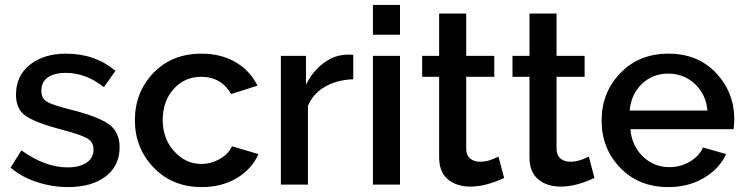

<svg xmlns="http://www.w3.org/2000/svg" viewBox="-20 -750 3027 780"><path d="M256 10Q192 10 129.5 -10.5Q67 -31 23 -69L67 -139Q164 -70 254 -70Q303 -70 331.5 -89Q360 -108 360 -143Q360 -174 332.5 -189Q305 -204 228 -224Q123 -252 84 -279.5Q45 -307 45 -365Q45 -443 102 -487.5Q159 -532 248 -532Q367 -532 449 -462L402 -396Q329 -454 247 -454Q202 -454 175 -436Q148 -418 148 -381Q148 -350 171 -336.5Q194 -323 262 -306Q375 -278 420.5 -246.5Q466 -215 466 -152Q466 -77 409.5 -33.5Q353 10 256 10Z M799 -532Q878 -532 937 -497.5Q996 -463 1026 -402L919 -368Q879 -438 797 -438Q730 -438 685.5 -388.5Q641 -339 641 -262Q641 -187 687.5 -135.5Q734 -84 798 -84Q838 -84 874 -105Q910 -126 922 -156L1030 -124Q1003 -63 942 -26.5Q881 10 799 10Q680 10 604 -69.5Q528 -149 528 -262Q528 -375 603 -453.5Q678 -532 799 -532Z M1415 -527V-428Q1350 -426 1301 -398Q1252 -370 1231 -320V0H1121V-523H1223V-406Q1250 -460 1293.5 -493Q1337 -526 1387 -528Q1401 -529 1415 -527Z M1605 0H1495V-523H1605ZM1605 -609H1495V-730H1605Z M2005 -114 2028 -27Q1953 8 1891 8Q1835 8 1799.5 -21.5Q1764 -51 1764 -111V-438H1695V-523H1764V-695H1874V-523H1988V-438H1874V-146Q1874 -120 1889.5 -106.5Q1905 -93 1930 -93Q1966 -93 2005 -114Z M2372 -114 2395 -27Q2320 8 2258 8Q2202 8 2166.5 -21.5Q2131 -51 2131 -111V-438H2062V-523H2131V-695H2241V-523H2355V-438H2241V-146Q2241 -120 2256.5 -106.5Q2272 -93 2297 -93Q2333 -93 2372 -114Z M2695 10Q2575 10 2499.5 -68.5Q2424 -147 2424 -260Q2424 -374 2500 -453Q2576 -532 2696 -532Q2815 -532 2889 -453.5Q2963 -375 2963 -265Q2963 -252 2960 -225H2541Q2547 -157 2592 -114Q2637 -71 2699 -71Q2744 -71 2782 -93Q2820 -115 2836 -151L2930 -124Q2902 -64 2839.5 -27Q2777 10 2695 10ZM2538 -301H2854Q2848 -367 2803 -409Q2758 -451 2695 -451Q2632 -451 2588 -409.5Q2544 -368 2538 -301Z"/></svg>

Font: Raleway
Style: Regular
Weight: 600
Designer: Matt McInerney, Pablo Impallari, Rodrigo Fuenzalida
Foundry: Matt McInerney, Pablo Impallari, Rodrigo Fuenzalida
Version: Version 1.000;PS 001.001;hotconv 1.0.56; ttfautohint (v1.5)